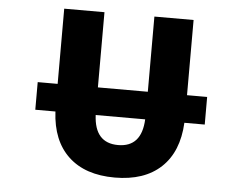

<svg xmlns="http://www.w3.org/2000/svg" viewBox="-52 -796 1104 872"><g transform="rotate(5 500.0 -360.0)"><path d="M616.2 -263.7H390.6Q396.5 -136.7 503.4 -136.7Q610.4 -136.7 616.2 -263.7ZM115.2 -263.7V-389.6H206.1V-732.4H389.6V-389.6H617.2V-732.4H795.9V-389.6H887.7V-263.7H794.9Q788.1 -130.9 711.9 -59.6Q635.7 11.7 501 11.7Q366.2 11.7 290 -59.6Q213.9 -130.9 207 -263.7Z"/></g></svg>

Font: Gen Shin Gothic Monospace Heavy
Style: Bold
Weight: 800
Designer: [Source Han Sans]
Ryoko NISHIZUKA  (kana & ideographs); Paul D. Hunt (Latin, Greek & Cyrillic); Wenlong ZHANG  (bopomofo
Version: Version 1.002.20150607